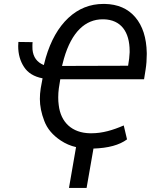

<svg xmlns="http://www.w3.org/2000/svg" viewBox="-20 -740 795 969"><path d="M328.1 208.5H417L451.7 9.8C526.4 7.3 582.5 -7.8 621.1 -36.6L604.5 -106.9C549.3 -83 497.1 -67.4 441.4 -67.4C439 -67.4 436.5 -67.4 434.1 -67.4C343.8 -69.3 286.6 -122.1 276.4 -209.5C274.4 -222.2 273.9 -235.4 273.9 -249C273.9 -263.7 274.9 -278.8 276.9 -293.9L284.2 -339.8H707L714.8 -388.7C718.8 -413.6 720.7 -439.5 720.7 -466.3C720.7 -468.3 720.7 -470.7 720.7 -472.7C719.2 -549.8 699.7 -609.9 662.6 -653.3C625.5 -696.8 574.2 -718.8 508.8 -720.2C506.3 -720.2 504.4 -720.2 502 -720.2C434.6 -720.2 375.5 -696.8 324.7 -649.4C274.4 -602.1 236.3 -535.2 210.9 -448.7L201.2 -411.6C166.5 -425.8 147.5 -451.7 144 -490.2C143.6 -495.1 143.6 -500.5 143.6 -505.9C143.6 -512.7 143.6 -520 144.5 -527.3L72.8 -528.3C72.3 -521 71.8 -514.2 71.8 -507.3C71.8 -467.3 81.5 -432.1 101.1 -402.3C120.1 -372.6 151.4 -353 194.8 -344.7L185.5 -294.4C182.6 -275.9 181.2 -257.8 181.2 -240.7C181.2 -205.6 188.5 -168.5 203.6 -129.4C218.3 -90.3 246.1 -57.6 286.6 -30.8C310.1 -15.1 335.9 -3.9 363.8 2.4ZM302.7 -444.3C341.8 -579.6 411.1 -642.6 498.5 -642.6C500.5 -642.6 502 -642.6 503.9 -642.6C589.8 -640.1 634.3 -580.6 634.3 -481.9C634.3 -480 634.3 -477.5 634.3 -475.6C633.8 -456.1 630.9 -433.6 626.5 -408.2L293 -407.2Z"/></svg>

Font: Roboto
Style: Italic
Weight: 400
Italic angle: -12°
Designer: Google
Version: Version 2.137; 2017